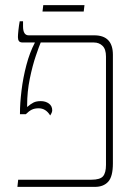

<svg xmlns="http://www.w3.org/2000/svg" viewBox="-20 -730 524 750"><path d="M48 0 51 -28H337Q371 -28 382.5 -41.5Q394 -55 394 -86V-509Q394 -538 380.5 -551Q367 -564 347 -564H139Q133 -550 120 -512Q107 -474 96.5 -423Q86 -372 86 -319V-312Q100 -324 111 -329.5Q122 -335 139 -335Q158 -335 171 -325.5Q184 -316 184 -299Q184 -291 176 -279Q159 -307 131 -307Q115 -307 104 -301.5Q93 -296 81 -284H58V-289Q58 -326 64 -376Q70 -426 83 -475.5Q96 -525 116 -563V-564H69Q58 -564 54 -569.5Q50 -575 50 -585Q50 -594 52 -612.5Q54 -631 57 -647H70V-627Q70 -592 92 -592H348Q421 -592 421 -516V-92Q421 -40 402.5 -20Q384 0 351 0ZM146 -685 149 -710H310L307 -685Z"/></svg>

Font: Noto Serif Hebrew SemiCondensed Thin
Style: Regular
Weight: 100
Width: 4
Designer: Monotype Design Team
Foundry: Monotype Imaging Inc.
Version: Version 2.004; ttfautohint (v1.8.4.7-5d5b)